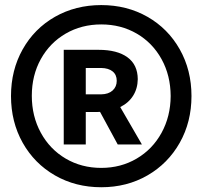

<svg xmlns="http://www.w3.org/2000/svg" viewBox="-20 -748 824 775"><path d="M237.3 -546.9H377.9Q453.1 -546.9 494.4 -516.8Q535.6 -486.8 536.1 -428.7Q535.6 -390.6 517.3 -361.6Q499 -332.5 465.3 -315.9L552.7 -165H455.1L383.8 -296.4Q379.4 -295.9 371.1 -295.9H326.2V-165H237.3ZM24.4 -360.4Q24.4 -464.8 71.5 -548.8Q118.7 -632.8 201.9 -680.2Q285.2 -727.5 388.7 -727.5Q492.2 -727.5 575.2 -680.2Q658.2 -632.8 705.6 -548.8Q752.9 -464.8 752.9 -360.4Q752.9 -255.9 705.6 -171.9Q658.2 -87.9 575.2 -40Q492.2 7.8 388.7 7.8Q285.2 7.8 201.9 -40Q118.7 -87.9 71.5 -171.9Q24.4 -255.9 24.4 -360.4ZM668.9 -360.4Q668.5 -443.4 632.1 -509.3Q595.7 -575.2 532 -612.3Q468.3 -649.4 388.7 -649.4Q309.1 -649.4 245.1 -612.3Q181.2 -575.2 144.8 -509.5Q108.4 -443.8 108.4 -361.3Q108.4 -278.8 144.8 -212.2Q181.2 -145.5 245.1 -107.9Q309.1 -70.3 388.7 -70.3Q467.8 -70.3 531.7 -107.9Q595.7 -145.5 632.1 -211.9Q668.5 -278.3 668.9 -360.4ZM388.7 -367.2Q418 -367.7 434.6 -382.8Q451.2 -397.9 451.2 -421.9Q451.2 -446.3 434.6 -459.7Q418 -473.1 388.7 -473.6H326.2V-367.2Z"/></svg>

Font: Reddit Sans Fudge
Style: Bold
Weight: 700
Designer: Stephen Hutchings
Foundry: Reddit
Version: Version 1.013